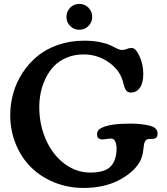

<svg xmlns="http://www.w3.org/2000/svg" viewBox="-20 -928 842 969"><path d="M380.4 -777.8Q353 -777.8 334.2 -796.6Q315.4 -815.4 315.4 -842.8Q315.4 -870.1 334.2 -889.2Q353 -908.2 380.4 -908.2Q407.7 -908.2 426.5 -889.2Q445.3 -870.1 445.3 -842.8Q445.3 -815.4 426.3 -796.6Q407.2 -777.8 380.4 -777.8ZM401.4 20.5Q323.2 20.5 254.6 -7.3Q186 -35.2 137.2 -83.3Q88.4 -131.3 60.1 -199.7Q31.7 -268.1 31.7 -346.7Q31.7 -403.8 47.1 -458.3Q62.5 -512.7 93.8 -560.5Q125 -608.4 168.7 -644.5Q212.4 -680.7 273.4 -701.7Q334.5 -722.7 405.3 -722.7Q449.7 -722.7 485.1 -715.3Q520.5 -708 537.6 -699.2Q554.7 -690.4 570.1 -683.1Q585.4 -675.8 595.2 -675.8Q608.4 -675.8 619.9 -680.9Q631.3 -686 645 -686Q665 -686 684.1 -644.5Q703.1 -603 703.1 -554.2Q703.1 -508.8 685.8 -484.9Q668.5 -460.9 641.6 -460.9Q631.8 -460.9 625 -464.4Q618.2 -467.8 614 -475.6Q609.9 -483.4 607.7 -489.5Q605.5 -495.6 602.8 -506.8Q600.1 -518.1 598.6 -522.5Q581.5 -577.6 526.1 -615.5Q470.7 -653.3 401.9 -653.3Q355 -653.3 316.7 -637.2Q278.3 -621.1 252.9 -594.7Q227.5 -568.4 210.4 -533.2Q193.4 -498 185.8 -461.7Q178.2 -425.3 178.2 -388.2Q178.2 -297.9 212.4 -221.7Q246.6 -145.5 305.9 -101.3Q365.2 -57.1 435.5 -57.1Q510.3 -57.1 539.3 -88.9Q568.4 -120.6 568.4 -179.7Q568.4 -196.8 562.3 -212.2Q556.2 -227.5 543 -228.5Q535.6 -229.5 517.1 -226.3Q498.5 -223.1 491.2 -224.6Q469.7 -228 469.7 -250Q469.7 -272 492.7 -282.7Q535.6 -304.2 636.7 -304.2Q695.8 -304.2 740.2 -292.5Q775.4 -282.2 775.4 -253.4Q775.4 -231.4 756.3 -227.5Q751 -226.6 740.2 -226.6Q729.5 -226.6 724.6 -225.1Q707.5 -222.2 704.1 -178.7Q700.2 -135.3 683.6 -108.4Q650.4 -54.2 576.7 -16.8Q502.9 20.5 401.4 20.5Z"/></svg>

Font: Cooper* SemiBold
Style: Regular
Weight: 600
Designer: Owen Earl
Foundry: indestructible type*
Version: Version 0.001